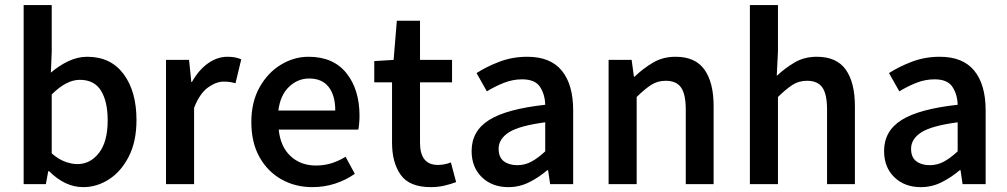

<svg xmlns="http://www.w3.org/2000/svg" viewBox="-20 -749 4097 781"><path d="M318.4 12.2Q244.6 12.2 179.7 -52.7H176.3L166.5 0H76.2V-728.5H190.4V-539.1L187 -453.6Q219.2 -481.4 257.3 -499.8Q295.4 -518.1 335 -518.1Q430.2 -518.1 482.7 -447.8Q535.2 -377.4 535.2 -260.7Q535.2 -174.3 504.4 -113.3Q473.6 -52.2 424.1 -20Q374.5 12.2 318.4 12.2ZM294.9 -81.5Q347.2 -81.5 382.6 -127Q418 -172.4 418 -259.3Q418 -335.9 390.9 -380.1Q363.8 -424.3 304.2 -424.3Q250 -424.3 190.4 -364.7V-125Q217.8 -101.1 244.9 -91.3Q272 -81.5 294.9 -81.5Z M655.3 0V-505.4H749L758.3 -415.5H760.7Q788.1 -464.4 825.9 -491.2Q863.8 -518.1 904.8 -518.1Q923.3 -518.1 936.5 -515.4Q949.7 -512.7 961.4 -507.8L938 -410.6Q926.3 -413.6 916 -415.3Q905.8 -417 889.6 -417Q859.4 -417 825.9 -393.1Q792.5 -369.1 769.5 -310.5V0Z M1250.5 12.2Q1181.2 12.2 1125 -19.3Q1068.8 -50.8 1035.6 -109.9Q1002.4 -168.9 1002.4 -252.4Q1002.4 -334.5 1035.9 -394Q1069.3 -453.6 1122.6 -485.8Q1175.8 -518.1 1234.9 -518.1Q1335.9 -518.1 1389.2 -451.4Q1442.4 -384.8 1442.4 -277.8Q1442.4 -261.7 1440.9 -246.6Q1439.5 -231.4 1437.5 -221.7H1113.8Q1120.6 -152.8 1161.6 -114.3Q1202.6 -75.7 1265.1 -75.7Q1298.8 -75.7 1328.4 -85Q1357.9 -94.2 1385.7 -111.3L1423.3 -42Q1387.2 -16.6 1343.3 -2.2Q1299.3 12.2 1250.5 12.2ZM1112.3 -299.3H1343.8Q1343.8 -360.8 1316.9 -395.3Q1290 -429.7 1237.3 -429.7Q1191.4 -429.7 1155.8 -396Q1120.1 -362.3 1112.3 -299.3Z M1732.4 12.2Q1645.5 12.2 1610.1 -37.6Q1574.7 -87.4 1574.7 -168.5V-414.1H1502.4V-500.5L1581.1 -505.4L1594.2 -664.6H1688.5V-505.4H1818.8V-414.1H1688.5V-168.5Q1688.5 -78.1 1761.2 -78.1Q1773.9 -78.1 1787.4 -80.6Q1800.8 -83 1814 -88.4L1835.4 -8.3Q1814.9 -0.5 1788.6 5.9Q1762.2 12.2 1732.4 12.2Z M2047.9 12.2Q1981.9 12.2 1940.2 -28.1Q1898.4 -68.4 1898.4 -134.8Q1898.4 -216.3 1969.7 -261Q2041 -305.7 2197.8 -322.8Q2196.8 -364.3 2176.8 -395.3Q2156.7 -426.3 2104 -426.3Q2065.4 -426.3 2029.3 -411.9Q1993.2 -397.5 1960.4 -377.4L1918.5 -451.7Q1959 -478 2011.7 -498Q2064.5 -518.1 2125 -518.1Q2219.2 -518.1 2265.4 -461.4Q2311.5 -404.8 2311.5 -300.3V0H2217.8L2209.5 -56.6H2206.1Q2171.9 -27.3 2132.3 -7.6Q2092.8 12.2 2047.9 12.2ZM2084 -77.1Q2115.2 -77.1 2141.8 -91.6Q2168.5 -106 2197.8 -133.3V-251.5Q2090.8 -237.3 2049.6 -210.4Q2008.3 -183.6 2008.3 -144Q2008.3 -108.9 2029.5 -93Q2050.8 -77.1 2084 -77.1Z M2455.6 0V-505.4H2549.3L2558.6 -437H2561Q2595.7 -470.2 2636 -494.1Q2676.3 -518.1 2728 -518.1Q2808.6 -518.1 2845.7 -465.6Q2882.8 -413.1 2882.8 -317.4V0H2769.5V-303.2Q2769.5 -366.2 2750.2 -393.3Q2731 -420.4 2688 -420.4Q2654.3 -420.4 2628.2 -403.3Q2602.1 -386.2 2569.8 -354.5V0Z M3030.3 0V-728.5H3144.5V-539.1L3139.6 -440.4Q3172.4 -471.2 3211.7 -494.6Q3251 -518.1 3302.7 -518.1Q3383.3 -518.1 3420.4 -465.6Q3457.5 -413.1 3457.5 -317.4V0H3344.2V-303.2Q3344.2 -366.2 3325 -393.3Q3305.7 -420.4 3262.7 -420.4Q3229 -420.4 3202.9 -403.3Q3176.8 -386.2 3144.5 -354.5V0Z M3725.6 12.2Q3659.7 12.2 3617.9 -28.1Q3576.2 -68.4 3576.2 -134.8Q3576.2 -216.3 3647.5 -261Q3718.8 -305.7 3875.5 -322.8Q3874.5 -364.3 3854.5 -395.3Q3834.5 -426.3 3781.7 -426.3Q3743.2 -426.3 3707 -411.9Q3670.9 -397.5 3638.2 -377.4L3596.2 -451.7Q3636.7 -478 3689.5 -498Q3742.2 -518.1 3802.7 -518.1Q3897 -518.1 3943.1 -461.4Q3989.3 -404.8 3989.3 -300.3V0H3895.5L3887.2 -56.6H3883.8Q3849.6 -27.3 3810.1 -7.6Q3770.5 12.2 3725.6 12.2ZM3761.7 -77.1Q3793 -77.1 3819.6 -91.6Q3846.2 -106 3875.5 -133.3V-251.5Q3768.6 -237.3 3727.3 -210.4Q3686 -183.6 3686 -144Q3686 -108.9 3707.3 -93Q3728.5 -77.1 3761.7 -77.1Z"/></svg>

Font: Akatab
Style: Bold
Weight: 700
Designer: SIL Global
Foundry: SIL Global
Version: Version 4.100